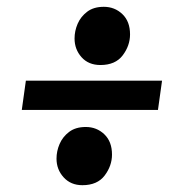

<svg xmlns="http://www.w3.org/2000/svg" viewBox="-20 -548 530 564"><path d="M44 -225 56 -311H456L444 -225ZM222 -4Q188 -4 167 -27Q146 -50 146 -82Q146 -104 155 -125Q164 -146 183 -160.5Q202 -175 232 -175Q264 -175 286.5 -153.5Q309 -132 309 -94Q309 -61 287.5 -32.5Q266 -4 222 -4ZM275 -357Q240 -357 219.5 -380Q199 -403 199 -435Q199 -457 208 -478Q217 -499 236 -513.5Q255 -528 285 -528Q317 -528 339.5 -506.5Q362 -485 362 -447Q362 -414 340.5 -385.5Q319 -357 275 -357Z"/></svg>

Font: Faustina ExtraBold
Style: Italic
Weight: 800
Italic angle: -8°
Designer: Alfonso Garcia
Foundry: http://www.omnibus-type.com
Version: Version 1.200